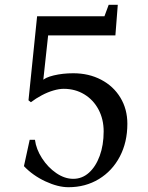

<svg xmlns="http://www.w3.org/2000/svg" viewBox="-20 -768 620 802"><path d="M80 -74 104 -184H126Q131 -145 155.5 -107Q180 -69 215 -45Q250 -21 286 -21Q323 -21 351.5 -46.5Q380 -72 396.5 -117Q413 -162 413 -219Q413 -270 391.5 -310.5Q370 -351 332 -374Q294 -397 246 -397Q227 -397 203 -390Q179 -383 154.5 -370Q130 -357 109 -341L99 -349L135 -700H434L410 -683L434 -748H472L462 -620H163L183 -638L159 -417L156 -430Q167 -444 204.5 -453Q242 -462 286 -462Q351 -462 402.5 -435Q454 -408 483 -360Q512 -312 512 -251Q512 -174 480.5 -114Q449 -54 393 -20Q337 14 266 14Q222 14 169.5 -10.5Q117 -35 80 -74Z"/></svg>

Font: Wittgenstein
Style: Regular
Weight: 400
Designer: Jörg Drees
Foundry: Jörg Drees
Version: Version 1.003;Glyphs 3.1.2 (3151)